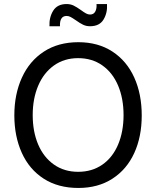

<svg xmlns="http://www.w3.org/2000/svg" viewBox="-20 -924 775 951"><path d="M51 -353Q51 -457 88.5 -539.5Q126 -622 197.5 -668.5Q269 -715 368 -715Q466 -715 537 -668.5Q608 -622 645 -540Q682 -458 682 -352Q682 -247 645 -166Q608 -85 537 -39Q466 7 368 7Q268 7 196.5 -39Q125 -85 88 -167Q51 -249 51 -353ZM592 -354Q592 -436 565 -500Q538 -564 487 -600Q436 -636 367 -636Q298 -636 247 -599.5Q196 -563 169 -499Q142 -435 142 -354Q142 -272 169 -208.5Q196 -145 247 -109Q298 -73 367 -73Q436 -73 487 -108.5Q538 -144 565 -208Q592 -272 592 -354ZM310 -904Q329 -904 344.5 -896.5Q360 -889 381 -874Q396 -863 406 -857.5Q416 -852 426 -852Q444 -852 452 -867Q460 -882 458 -904H510Q513 -861 493 -827.5Q473 -794 426 -794Q407 -794 391.5 -801.5Q376 -809 355 -824Q339 -835 329.5 -840Q320 -845 310 -845Q275 -845 277 -794H225Q223 -838 243.5 -871Q264 -904 310 -904Z"/></svg>

Font: Be Vietnam
Style: Regular
Weight: 400
Designer: Gabriel Lam
Foundry: TypeRant
Version: Version 4.000